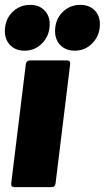

<svg xmlns="http://www.w3.org/2000/svg" viewBox="-43 -768 430 788"><path d="M3 -15 63 -505Q64 -512 68.5 -516Q73 -520 79 -520H233Q239 -520 242.5 -516Q246 -512 245 -505L185 -15Q184 -8 180 -4Q176 0 169 0H16Q9 0 5.5 -4Q2 -8 3 -15ZM183 -640Q183 -687 213 -717.5Q243 -748 287 -748Q323 -748 345 -726Q367 -704 367 -669Q367 -623 337 -591.5Q307 -560 264 -560Q227 -560 205 -582.5Q183 -605 183 -640ZM-23 -640Q-23 -687 7 -717.5Q37 -748 81 -748Q117 -748 139 -726Q161 -704 161 -669Q161 -623 131 -591.5Q101 -560 58 -560Q21 -560 -1 -582.5Q-23 -605 -23 -640Z"/></svg>

Font: Barlow Semi Condensed Black
Style: Italic
Weight: 900
Width: 4
Italic angle: -7°
Designer: Jeremy Tribby
Foundry: Tribby Type
Version: Version 1.408